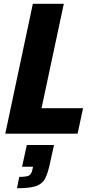

<svg xmlns="http://www.w3.org/2000/svg" viewBox="-20 -708 496 1017"><path d="M8 0 154 -688H318L200 -135H420L391 0ZM152 189 155 175H97L122 60H266L247 147Q234 210 219 238Q204 266 171.5 277.5Q139 289 70 289L82 229Q121 229 134 221.5Q147 214 152 189Z"/></svg>

Font: Saira Semi Condensed
Style: Bold Italic
Weight: 700
Width: 4
Italic angle: -12°
Designer: Hector Gatti with collaboration of the Omnibus-Type team
Foundry: Omnibus-Type
Version: Version 1.001; ttfautohint (v1.8)